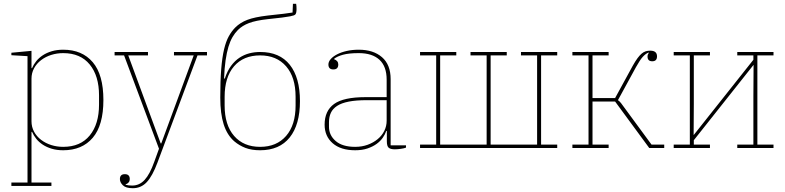

<svg xmlns="http://www.w3.org/2000/svg" viewBox="-20 -780 4137 1012"><path d="M40 182H125V-484L40 -489V-502L146 -512V-421H149Q157 -440 171 -457.5Q185 -475 205.5 -488.5Q226 -502 253 -510Q280 -518 313 -518Q413 -518 469 -452Q525 -386 525 -253Q525 -120 469 -54Q413 12 313 12Q280 12 253 4Q226 -4 205.5 -17.5Q185 -31 171 -48.5Q157 -66 149 -85H146V182H251V200H40ZM313 -6Q404 -6 453 -66Q502 -126 502 -229V-277Q502 -380 453 -440Q404 -500 313 -500Q280 -500 250 -490.5Q220 -481 196.5 -463Q173 -445 159.5 -420Q146 -395 146 -365V-141Q146 -111 159.5 -86Q173 -61 196.5 -43Q220 -25 250 -15.5Q280 -6 313 -6Z M680 212Q643 212 627.5 196.5Q612 181 612 164Q612 138 638 138Q664 138 664 164Q664 184 642 192V194Q649 196 658.5 197Q668 198 677 198Q715 198 742.5 168Q770 138 793 73L818 4L634 -488H584V-506H760V-488H656L827 -24H830L1001 -488H897V-506H1071V-488H1021L810 77Q784 147 754 179.5Q724 212 680 212Z M1351 12Q1306 12 1273.5 -0.5Q1241 -13 1215 -35Q1177 -68 1159 -124.5Q1141 -181 1141 -266Q1141 -354 1146 -416Q1151 -478 1161 -520Q1171 -562 1186 -589Q1201 -616 1220 -635Q1246 -661 1284 -675.5Q1322 -690 1390 -698Q1447 -704 1475.5 -707.5Q1504 -711 1522 -714L1524 -760H1541Q1542 -755 1542.5 -747.5Q1543 -740 1543 -732Q1543 -710 1536 -703Q1534 -701 1529 -699Q1524 -697 1509.5 -694Q1495 -691 1467 -687.5Q1439 -684 1391 -679Q1328 -672 1292.5 -658.5Q1257 -645 1234 -622Q1218 -606 1205.5 -584.5Q1193 -563 1184 -533Q1175 -503 1169 -462Q1163 -421 1161 -366H1165Q1178 -406 1198 -433Q1218 -460 1242.5 -476Q1267 -492 1294.5 -499Q1322 -506 1351 -506Q1454 -506 1507.5 -438.5Q1561 -371 1561 -247Q1561 -123 1507 -55.5Q1453 12 1351 12ZM1351 -6Q1438 -6 1488 -63.5Q1538 -121 1538 -224V-270Q1538 -373 1488 -430.5Q1438 -488 1351 -488Q1263 -488 1213.5 -430.5Q1164 -373 1164 -270V-224Q1164 -121 1214 -63.5Q1264 -6 1351 -6Z M1852 12Q1776 12 1733.5 -25Q1691 -62 1691 -123Q1691 -196 1741 -232Q1791 -268 1907 -268H2018V-360Q2018 -430 1980 -465Q1942 -500 1871 -500Q1819 -500 1788 -491.5Q1757 -483 1741 -470V-468Q1763 -460 1763 -440Q1763 -414 1737 -414Q1711 -414 1711 -440Q1711 -455 1723.5 -469Q1736 -483 1757.5 -494Q1779 -505 1808 -511.5Q1837 -518 1871 -518Q1948 -518 1993.5 -478.5Q2039 -439 2039 -363V-14H2120V-2Q2111 2 2092.5 4.5Q2074 7 2061 7Q2038 7 2028.5 -1.5Q2019 -10 2019 -35V-90H2016Q2010 -72 1997.5 -54Q1985 -36 1965 -21.5Q1945 -7 1917 2.5Q1889 12 1852 12ZM1852 -6Q1888 -6 1918 -17Q1948 -28 1970.5 -46.5Q1993 -65 2005.5 -90Q2018 -115 2018 -144V-252H1913Q1857 -252 1818.5 -244.5Q1780 -237 1757 -222Q1734 -207 1724 -185.5Q1714 -164 1714 -136V-112Q1714 -67 1749.5 -36.5Q1785 -6 1852 -6Z M2194 -18H2279V-488H2194V-506H2385V-488H2300V-18H2545V-488H2460V-506H2651V-488H2566V-18H2811V-488H2726V-506H2917V-488H2832V-18H2917V0H2194Z M2997 -18H3082V-488H2997V-506H3188V-488H3103V-263H3222L3316 -435Q3329 -458 3340 -473Q3351 -488 3361.5 -497Q3372 -506 3383 -509.5Q3394 -513 3407 -513Q3443 -513 3443 -483Q3443 -457 3418 -457Q3393 -457 3393 -482Q3393 -489 3395 -493Q3397 -497 3400 -502L3398 -503Q3383 -497 3368 -480.5Q3353 -464 3332 -426L3237 -252Q3243 -249 3253 -237L3414 -18H3481V0H3402L3222 -245H3103V-18H3188V0H2997Z M3531 -18H3616V-488H3531V-506H3722V-488H3637V-235L3636 -69H3637L3951 -465V-488H3866V-506H4057V-488H3972V-18H4057V0H3866V-18H3951V-271L3952 -437H3951L3637 -41V-18H3722V0H3531Z"/></svg>

Font: IBM Plex Serif Thin
Style: Regular
Weight: 100
Designer: Mike Abbink, Paul van der Laan, Pieter van Rosmalen
Foundry: Bold Monday
Version: Version 3.001